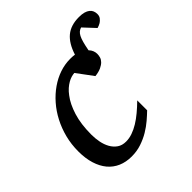

<svg xmlns="http://www.w3.org/2000/svg" viewBox="-167 -725 863 863"><g transform="rotate(-45 265.0 -293.5)"><path d="M529.8 -549.8Q529.8 -536.6 522.9 -528.1Q516.1 -519.5 507.8 -514.2Q498 -508.3 485.8 -504.9L435.1 -559.1Q425.3 -556.2 418.5 -550.3Q411.6 -544.4 406 -533.7Q400.4 -522.9 395.8 -505.9Q391.1 -488.8 386.2 -462.9Q395 -454.1 398.9 -443.8Q402.8 -433.6 402.8 -423.8Q402.8 -414.1 399.9 -403.8Q397 -393.6 388.4 -384.8Q379.9 -376 365 -368.9Q350.1 -361.8 326.2 -358.9L269 -436Q260.3 -435.5 249.3 -432.4Q238.3 -429.2 226.8 -422.6Q215.3 -416 203.6 -405.8Q191.9 -395.5 181.2 -380.9Q157.7 -350.6 142.3 -301.5Q127 -252.4 127 -186Q127 -161.6 131.6 -137.9Q136.2 -114.3 146.7 -95.5Q157.2 -76.7 174.1 -64.9Q190.9 -53.2 215.8 -53.2Q235.8 -53.2 256.3 -60.3Q276.9 -67.4 297.6 -80.1Q318.4 -92.8 339.4 -110.4Q360.4 -127.9 381.8 -148.9V-85.9Q366.2 -70.8 346.2 -53.7Q326.2 -36.6 301.8 -22Q277.3 -7.3 248.3 2.4Q219.2 12.2 186 12.2Q150.4 12.2 121.8 -0.2Q93.3 -12.7 73.5 -36.4Q53.7 -60.1 43 -94.7Q32.2 -129.4 32.2 -173.8Q32.2 -218.8 42.7 -259.8Q53.2 -300.8 71.8 -336.4Q90.3 -372.1 115.7 -401.1Q141.1 -430.2 170.9 -450.9Q200.7 -471.7 233.6 -482.9Q266.6 -494.1 300.8 -494.1Q308.6 -494.1 315.4 -493.7Q322.3 -493.2 329.1 -492.2Q346.2 -546.4 377.7 -572.8Q409.2 -599.1 460.9 -599.1Q480 -599.1 492.9 -595.5Q505.9 -591.8 514.2 -585.2Q522.5 -578.6 526.1 -569.6Q529.8 -560.5 529.8 -549.8Z"/></g></svg>

Font: Charis SIL Phon
Style: Italic
Weight: 400
Italic angle: -11°
Foundry: SIL International
Version: Version 5.000